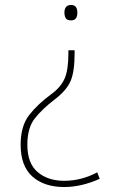

<svg xmlns="http://www.w3.org/2000/svg" viewBox="-20 -560 453 772"><path d="M280 -358H255V-346Q255 -278 239.5 -243.5Q224 -209 187 -182Q131 -141 97 -97Q63 -53 63 22Q63 108 110.5 150Q158 192 238 192Q307 192 381 159L371 133Q307 167 238 167Q173 167 131.5 132Q90 97 90 22Q90 -46 120 -84Q150 -122 201 -161Q248 -197 264 -234.5Q280 -272 280 -346ZM291 -509Q291 -540 266 -540Q239 -540 239 -509Q239 -497 244 -487.5Q249 -478 266 -478Q291 -478 291 -509Z"/></svg>

Font: Noto Sans Display Thin
Style: Regular
Weight: 250
Designer: Monotype Design Team
Foundry: Monotype Imaging Inc.
Version: Version 1.900